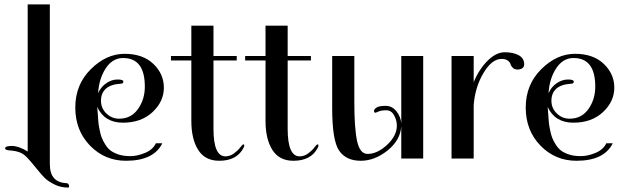

<svg xmlns="http://www.w3.org/2000/svg" viewBox="-20 -716 2826 867"><path d="M105 -32V-696H205V25Q205 108 280 111Q285 111 288.5 115Q292 119 292 125Q292 131 288 131Q254 131 226 117Q198 103 183 88.5Q168 74 144 44Q120 14 103 -4Q86 -22 67.5 -28.5Q49 -35 26 -36.5Q3 -38 3 -46Q3 -57 33.5 -57Q64 -57 105 -32Z M684 -69H713Q674 10 549 10Q453 10 386.5 -58.5Q320 -127 320 -230.5Q320 -334 390 -403.5Q460 -473 542.5 -473Q625 -473 672.5 -427.5Q720 -382 720 -320Q720 -258 669 -210Q618 -162 535 -162Q452 -162 419 -233Q420 -226 421.5 -203Q423 -180 424 -167Q425 -154 429.5 -131Q434 -108 439.5 -94Q445 -80 456 -62.5Q467 -45 481 -35Q495 -25 516.5 -18Q538 -11 569 -11Q600 -11 635 -25.5Q670 -40 684 -69ZM634 -325Q634 -454 536 -454Q488 -454 457.5 -407.5Q427 -361 423 -295Q435 -323 459.5 -340Q484 -357 510.5 -357Q537 -357 537 -347.5Q537 -338 525 -338Q479 -335 457.5 -315Q436 -295 436 -261Q436 -227 460.5 -203.5Q485 -180 518 -180Q572 -180 603 -223.5Q634 -267 634 -325Z M752 -443V-463H844V-600H944V-463H1049V-443H944V-134Q944 -10 998 -10Q1019 -10 1037 -23.5Q1055 -37 1065 -50.5Q1075 -64 1079 -64Q1083 -64 1083 -59.5Q1083 -55 1080 -49Q1050 10 970 10Q906 10 875 -39Q844 -88 844 -170V-443Z M1087 -443V-463H1179V-600H1279V-463H1384V-443H1279V-134Q1279 -10 1333 -10Q1354 -10 1372 -23.5Q1390 -37 1400 -50.5Q1410 -64 1414 -64Q1418 -64 1418 -59.5Q1418 -55 1415 -49Q1385 10 1305 10Q1241 10 1210 -39Q1179 -88 1179 -170V-443Z M1675 -207Q1669 -207 1669 -215Q1669 -223 1680.5 -230.5Q1692 -238 1721.5 -238Q1751 -238 1770.5 -213Q1790 -188 1792 -158V-463H1891V0H1792V-146Q1788 -83 1730 -36.5Q1672 10 1609 10Q1543 10 1511.5 -35.5Q1480 -81 1480 -229V-463H1580V-255Q1580 -137 1592.5 -79Q1605 -21 1640 -21Q1684 -21 1728 -62Q1772 -103 1772 -149Q1772 -173 1759.5 -195.5Q1747 -218 1724.5 -218Q1702 -218 1689.5 -212.5Q1677 -207 1675 -207Z M2347 -425Q2347 -414 2338.5 -408Q2330 -402 2317 -402Q2304 -402 2296 -409.5Q2288 -417 2285.5 -426Q2283 -435 2273 -442.5Q2263 -450 2245 -450Q2201 -450 2163 -386Q2125 -322 2119 -241V0H2019V-463H2119V-345Q2143 -403 2181.5 -441.5Q2220 -480 2259 -480Q2298 -480 2322.5 -466.5Q2347 -453 2347 -425Z M2718 -69H2747Q2708 10 2583 10Q2487 10 2420.5 -58.5Q2354 -127 2354 -230.5Q2354 -334 2424 -403.5Q2494 -473 2576.5 -473Q2659 -473 2706.5 -427.5Q2754 -382 2754 -320Q2754 -258 2703 -210Q2652 -162 2569 -162Q2486 -162 2453 -233Q2454 -226 2455.5 -203Q2457 -180 2458 -167Q2459 -154 2463.5 -131Q2468 -108 2473.5 -94Q2479 -80 2490 -62.5Q2501 -45 2515 -35Q2529 -25 2550.5 -18Q2572 -11 2603 -11Q2634 -11 2669 -25.5Q2704 -40 2718 -69ZM2668 -325Q2668 -454 2570 -454Q2522 -454 2491.5 -407.5Q2461 -361 2457 -295Q2469 -323 2493.5 -340Q2518 -357 2544.5 -357Q2571 -357 2571 -347.5Q2571 -338 2559 -338Q2513 -335 2491.5 -315Q2470 -295 2470 -261Q2470 -227 2494.5 -203.5Q2519 -180 2552 -180Q2606 -180 2637 -223.5Q2668 -267 2668 -325Z"/></svg>

Font: Spirax
Style: Regular
Weight: 400
Designer: Brenda Gallo (gbrenda1987@gmail.com)
Foundry: Brenda Gallo
Version: Version 1.002